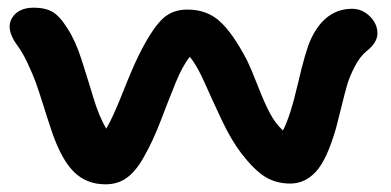

<svg xmlns="http://www.w3.org/2000/svg" viewBox="-20 -500 1019 500"><path d="M254.9 -20Q206.1 -20 173.6 -51.3Q141.1 -82.5 116.2 -153.8Q109.4 -173.3 94.7 -220Q80.1 -266.6 72.5 -287.1Q64.9 -307.6 51.3 -336.7Q37.6 -365.7 22.9 -384.8Q-5.4 -425.3 11 -452.6Q27.3 -480 67.9 -480Q97.7 -480 116.5 -469.2Q135.3 -458.5 155.8 -425.8Q176.8 -393.6 192.6 -344Q208.5 -294.4 223.4 -244.9Q238.3 -195.3 256.8 -165Q273.4 -192.9 299.1 -257.6Q324.7 -322.3 340.8 -355Q373 -419.9 399.7 -447.5Q426.3 -475.1 467.8 -475.1Q518.6 -475.1 552.2 -444.6Q585.9 -414.1 622.1 -345.2Q634.3 -320.3 651.6 -275.9Q668.9 -231.4 683.1 -204.8Q697.3 -178.2 716.8 -160.2Q735.8 -195.8 755.9 -282.5Q775.9 -369.1 790 -398.9Q827.1 -477.1 897 -477.1Q923.3 -477.1 943.1 -457.5Q962.9 -438 962.9 -413.1Q962.9 -389.2 935.1 -367.2Q917.5 -353 904.1 -327.1Q890.6 -301.3 884.5 -280.5Q878.4 -259.8 868.9 -220.9Q859.4 -182.1 855 -166Q831.5 -84.5 803 -53.2Q774.4 -22 735.8 -22Q699.2 -22 670.9 -39.3Q642.6 -56.6 608.9 -100.1Q582 -135.3 557.4 -187.5Q532.7 -239.7 512.5 -285.4Q492.2 -331.1 474.1 -352.1Q454.6 -327.1 437 -283.7Q419.4 -240.2 398.7 -186Q377.9 -131.8 355 -91.8Q334.5 -54.7 310.8 -37.4Q287.1 -20 254.9 -20Z"/></svg>

Font: Shantell Sans Irregular
Style: Regular
Weight: 600
Designer: Stephen Nixon, Anya Danilova, Shantell Martin
Foundry: Arrow Type
Version: Version 1.006;[9816181b4]